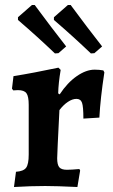

<svg xmlns="http://www.w3.org/2000/svg" viewBox="-20 -745 451 769"><path d="M95 -126V-325Q95 -359 86 -371.5Q77 -384 52 -384L33 -383L28 -390L34 -440Q115 -453 214 -474L223 -465Q214 -412 213 -371L219 -367Q250 -414 287.5 -440Q325 -466 359 -466Q378 -466 394 -463L398 -455Q382 -351 378 -274L314 -270Q314 -318 308.5 -333.5Q303 -349 286 -349Q270 -349 252 -337Q234 -325 218 -304Q209 -128 209 -111Q209 -85 217.5 -75Q226 -65 248 -65Q265 -65 298 -68L301 -62L290 4Q206 0 161 0Q103 0 36 4L44 -57Q74 -59 84.5 -73Q95 -87 95 -126ZM52 -665V-676L108 -725H119Q187 -633 245 -559L214 -532L200 -531Q130 -598 52 -665ZM196 -665V-676L252 -725H263Q331 -633 389 -559L358 -532L344 -531Q274 -598 196 -665Z"/></svg>

Font: Alegreya
Style: Bold
Weight: 700
Designer: Juan Pablo del Peral
Foundry: Huerta Tipografica
Version: Version 2.008; ttfautohint (v1.8)